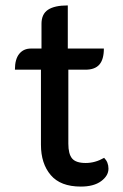

<svg xmlns="http://www.w3.org/2000/svg" viewBox="-20 -679 455 708"><path d="M131 -145V-422H35Q35 -461 51 -480.5Q67 -500 94 -500H133V-591Q133 -627 157 -643Q181 -659 230 -659V-500H363Q363 -460 346.5 -441Q330 -422 295 -422H232V-149Q232 -111 246 -94.5Q260 -78 296 -78Q331 -78 364 -97Q380 -81 380 -57Q380 -31 353 -11Q326 9 278 9Q203 9 167 -33.5Q131 -76 131 -145Z"/></svg>

Font: K2D Medium
Style: Regular
Weight: 500
Designer: Katatrad Aksorn Co.,Ltd.
Foundry: Cadson Demak Co.,Ltd.
Version: Version 1.000; ttfautohint (v1.6)